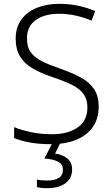

<svg xmlns="http://www.w3.org/2000/svg" viewBox="-20 -744 586 1004"><path d="M496 -186Q496 -122 464 -78Q432 -34 376 -12Q320 10 249 10Q184 10 136 1Q88 -8 54 -22V-79Q91 -64 142 -53Q193 -42 252 -42Q334 -42 385.5 -77Q437 -112 437 -182Q437 -224 417.5 -251.5Q398 -279 357.5 -299.5Q317 -320 254 -341Q194 -361 151 -386Q108 -411 85 -448.5Q62 -486 62 -543Q62 -601 91.5 -641.5Q121 -682 172.5 -703Q224 -724 290 -724Q342 -724 389 -714Q436 -704 478 -686L459 -636Q373 -672 288 -672Q214 -672 167.5 -639.5Q121 -607 121 -544Q121 -498 141 -470.5Q161 -443 199 -424Q237 -405 292 -386Q355 -364 400.5 -340Q446 -316 471 -279.5Q496 -243 496 -186ZM357 142Q357 188 322.5 214Q288 240 227 240Q193 240 173 234V195Q193 200 228 200Q265 200 287 186.5Q309 173 309 143Q309 115 283.5 101.5Q258 88 212 85L256 0H297L268 59Q307 64 332 84.5Q357 105 357 142Z"/></svg>

Font: Noto Sans Tamil Light
Style: Regular
Weight: 300
Designer: Jelle Bosma - Monotype Design Team
Foundry: Monotype Imaging Inc.
Version: Version 2.004; ttfautohint (v1.8.4.7-5d5b)